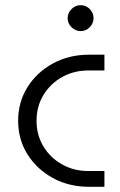

<svg xmlns="http://www.w3.org/2000/svg" viewBox="-20 -721 462 741"><path d="M325 0Q246 0 184 -34Q122 -68 86 -125.5Q50 -183 50 -255Q50 -327 86 -384.5Q122 -442 184 -476Q246 -510 325 -510H383V-449H320Q265 -449 219.5 -423.5Q174 -398 147.5 -354Q121 -310 121 -255Q121 -200 147.5 -156Q174 -112 219.5 -86.5Q265 -61 320 -61H383V0ZM291 -601Q271 -601 256 -616Q241 -631 241 -651Q241 -671 256 -686Q271 -701 291 -701Q312 -701 326.5 -686Q341 -671 341 -651Q341 -631 326.5 -616Q312 -601 291 -601Z"/></svg>

Font: MuseoModerno Light
Style: Regular
Weight: 300
Designer: Pablo Cosgaya, Héctor Gatti, Marcela Romero, and the Authors of The MuseoModerno Project.
Foundry: Omnibus-Type Team
Version: Version 1.001